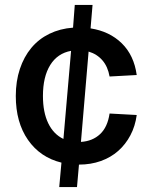

<svg xmlns="http://www.w3.org/2000/svg" viewBox="-20 -746 608 778"><path d="M220 12 229 -87Q143 -108 93.5 -179Q44 -250 44 -357Q44 -417 60.5 -466.5Q77 -516 107 -552Q137 -588 180 -609Q223 -630 276 -634L283 -726H355L347 -631Q424 -619 473.5 -570.5Q523 -522 534 -442L424 -436Q417 -476 395 -501.5Q373 -527 339 -537L308 -171Q355 -174 385.5 -202.5Q416 -231 424 -286L534 -280Q528 -235 508.5 -198Q489 -161 459 -134.5Q429 -108 388.5 -93.5Q348 -79 300 -79L292 12ZM154 -357Q154 -291 175.5 -246.5Q197 -202 237 -183L268 -540Q213 -530 183.5 -482.5Q154 -435 154 -357Z"/></svg>

Font: Geist Med
Style: Regular
Weight: 400
Designer: Basement.studio, Andrés Briganti, Mateo Zaragoza
Foundry: Basement.studio, Vercel, Andrés Briganti, Guido Ferreyra, Mateo Zaragoza
Version: Version 1.401